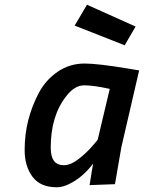

<svg xmlns="http://www.w3.org/2000/svg" viewBox="-20 -779 607 810"><path d="M219 11Q150 11 117 -33.5Q84 -78 84 -145.5Q84 -213 99.5 -273Q115 -333 144 -387.5Q173 -442 223.5 -476.5Q274 -511 337 -511Q393 -511 525 -489L567 -482L492 -158L465 -2L358 2Q369 -70 373 -89Q326 -27 266 0Q242 11 219 11ZM443 -404Q375 -419 335 -419Q295 -419 260 -374Q194 -291 194 -156Q194 -119 207.5 -100.5Q221 -82 249.5 -82Q278 -82 312 -108.5Q346 -135 369 -162L392 -189ZM347 -759 552 -667 506 -588 295 -671Z"/></svg>

Font: Titillium Web SemiBold
Style: Italic
Weight: 600
Italic angle: -13°
Version: Version 1.002;PS 57.000;hotconv 1.0.70;makeotf.lib2.5.55311